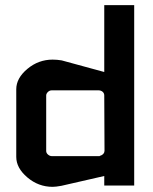

<svg xmlns="http://www.w3.org/2000/svg" viewBox="-20 -720 592 744"><path d="M181 -370H361Q371 -370 377.5 -364.5Q384 -359 384 -350L385 -135Q384 -121 367 -116Q366 -115 366 -115Q365 -115 363 -115H361H181Q173 -115 166 -121Q159 -127 159 -135V-350Q159 -357 165.5 -363.5Q172 -370 181 -370ZM384 -700V-441L219 -486Q201 -489 184 -489Q129 -489 86 -453Q43 -417 43 -374V-112Q43 -69 86 -32.5Q129 4 184 4Q196 4 218 0L384 -38V-1H500V-700ZM367 -116Q367 -116 367 -116Q367 -116 367 -116ZM367 -116Q367 -116 367 -116Q367 -116 367 -116ZM367 -116Q367 -116 367 -116Q367 -116 367 -116Z"/></svg>

Font: FifthLeg
Style: Bold
Weight: 700
Designer: Jakub Steiner
Version: Version 1.0